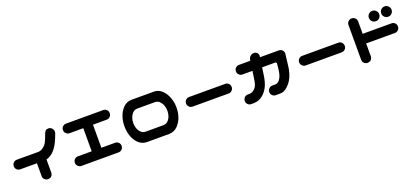

<svg xmlns="http://www.w3.org/2000/svg" viewBox="30 -1525 5278 2457"><g transform="rotate(-20 2669.0 -296.5)"><path d="M689.5 -507.8 669.9 -457Q627 -345.7 568.4 -289.1Q522.5 -245.1 470.7 -232.4V-51.8Q464.8 6.8 406.2 11.7Q378.9 11.7 358.9 -6.3Q338.9 -24.4 338.9 -51.8V-228.5H110.4Q84 -229.5 65.9 -247.6Q47.9 -265.6 46.9 -292Q46.9 -319.3 64.9 -338.9Q83 -358.4 110.4 -359.4H407.2Q444.3 -361.3 477.1 -387.7Q509.8 -414.1 526.4 -447.8Q543 -481.4 556.6 -519.5L568.4 -550.8Q575.2 -571.3 588.4 -584.5Q601.6 -597.7 628.9 -597.7Q655.3 -597.7 674.3 -578.1Q693.4 -558.6 693.4 -531.2Q693.4 -518.6 689.5 -507.8Z M796.9 -67.4Q796.9 -94.7 815.9 -113.8Q835 -132.8 862.3 -132.8H1049.8V-447.3H862.3Q835 -447.3 816.4 -466.8Q796.9 -485.4 796.9 -512.7Q796.9 -540 815.9 -559.1Q835 -578.1 862.3 -578.1H1368.2Q1395.5 -578.1 1415 -559.6Q1433.6 -540 1433.6 -512.7Q1433.6 -485.4 1414.6 -466.3Q1395.5 -447.3 1368.2 -447.3H1181.6V-132.8H1368.2Q1395.5 -132.8 1415 -114.3Q1433.6 -94.7 1433.6 -67.4Q1433.6 -40 1414.6 -21Q1395.5 -2 1368.2 -2H862.3Q835 -2 816.4 -21.5Q796.9 -40 796.9 -67.4Z M2062.5 -578.1Q2112.3 -577.1 2151.4 -546.9Q2190.4 -516.6 2214.4 -474.6Q2238.3 -432.6 2250 -385.7Q2261.7 -338.9 2261.7 -290Q2261.7 -225.6 2241.7 -163.6Q2221.7 -101.6 2176.3 -53.7Q2130.9 -5.9 2062.5 -2H1751Q1682.6 -4.9 1636.7 -52.7Q1590.8 -100.6 1571.8 -163.1Q1552.7 -225.6 1552.7 -290Q1552.7 -354.5 1572.3 -416.5Q1591.8 -478.5 1637.2 -526.9Q1682.6 -575.2 1751 -578.1ZM2029.3 -132.8Q2066.4 -134.8 2091.3 -160.6Q2116.2 -186.5 2127 -220.7Q2137.7 -254.9 2137.7 -290Q2137.7 -325.2 2126.5 -358.9Q2115.2 -392.6 2090.8 -418.9Q2066.4 -445.3 2029.3 -447.3H1781.2Q1744.1 -445.3 1719.7 -418.9Q1695.3 -392.6 1684.1 -358.9Q1672.9 -325.2 1672.9 -290Q1672.9 -254.9 1683.6 -220.7Q1694.3 -186.5 1719.2 -160.6Q1744.1 -134.8 1781.2 -132.8Z M2393.6 -293.9Q2393.6 -321.3 2412.6 -340.3Q2431.6 -359.4 2459 -359.4H2949.2Q2976.6 -359.4 2996.1 -340.8Q3014.6 -321.3 3014.6 -293.9Q3014.6 -266.6 2995.6 -247.6Q2976.6 -228.5 2949.2 -228.5H2459Q2431.6 -228.5 2413.1 -248Q2393.6 -266.6 2393.6 -293.9Z M3133.8 -461.9Q3133.8 -489.3 3152.8 -508.3Q3171.9 -527.3 3199.2 -527.3H3353.5L3355.5 -542Q3360.4 -569.3 3381.8 -587.4Q3403.3 -605.5 3430.7 -605.5Q3457 -604.5 3473.1 -586.4Q3489.3 -568.4 3487.3 -542L3485.4 -527.3H3740.2Q3767.6 -527.3 3787.1 -508.8Q3807.6 -487.3 3805.7 -461.9L3784.2 -283.2Q3774.4 -213.9 3748 -152.3Q3719.7 -90.8 3670.4 -45.9Q3621.1 -1 3568.4 -2H3507.8Q3481.4 -2.9 3463.4 -21Q3445.3 -39.1 3444.3 -65.4Q3444.3 -92.8 3462.4 -112.3Q3480.5 -131.8 3507.8 -132.8H3552.7Q3582 -133.8 3605 -160.6Q3627.9 -187.5 3638.7 -221.2Q3649.4 -254.9 3654.3 -294.9L3662.1 -372.1Q3665 -395.5 3645.5 -396.5H3466.8L3450.2 -283.2Q3440.4 -213.9 3414.1 -152.3Q3385.7 -90.8 3335.4 -48.3Q3285.2 -5.9 3216.8 -2H3173.8Q3147.5 -2.9 3129.4 -21Q3111.3 -39.1 3110.4 -65.4Q3110.4 -92.8 3128.4 -112.3Q3146.5 -131.8 3173.8 -132.8H3201.2Q3238.3 -134.8 3266.1 -161.1Q3293.9 -187.5 3304.7 -221.2Q3315.4 -254.9 3320.3 -294.9L3335 -396.5H3199.2Q3171.9 -396.5 3153.3 -416Q3133.8 -434.6 3133.8 -461.9Z M3933.6 -293.9Q3933.6 -321.3 3952.6 -340.3Q3971.7 -359.4 3999 -359.4H4489.3Q4516.6 -359.4 4536.1 -340.8Q4554.7 -321.3 4554.7 -293.9Q4554.7 -266.6 4535.6 -247.6Q4516.6 -228.5 4489.3 -228.5H3999Q3971.7 -228.5 3953.1 -248Q3933.6 -266.6 3933.6 -293.9Z M4966.8 -523.4Q4966.8 -552.7 4987.3 -573.2Q5007.8 -593.8 5037.1 -593.8Q5066.4 -593.8 5086.9 -573.2Q5107.4 -552.7 5107.4 -523.4Q5107.4 -494.1 5086.9 -473.6Q5066.4 -453.1 5037.1 -453.1Q5007.8 -453.1 4987.3 -473.6Q4966.8 -494.1 4966.8 -523.4ZM5134.8 -523.4Q5134.8 -552.7 5155.3 -573.2Q5175.8 -593.8 5205.1 -593.8Q5234.4 -593.8 5254.9 -573.2Q5275.4 -552.7 5275.4 -523.4Q5275.4 -494.1 5254.9 -473.6Q5234.4 -453.1 5205.1 -453.1Q5175.8 -453.1 5155.3 -473.6Q5134.8 -494.1 5134.8 -523.4ZM4757.8 -593.8Q4784.2 -592.8 4802.7 -574.7Q4821.3 -556.6 4822.3 -530.3V-359.4H5213.9Q5241.2 -359.4 5260.7 -340.8Q5279.3 -321.3 5279.3 -293.9Q5279.3 -266.6 5260.3 -247.6Q5241.2 -228.5 5213.9 -228.5H4822.3V-51.8Q4816.4 6.8 4757.8 11.7Q4730.5 11.7 4710.4 -6.3Q4690.4 -24.4 4690.4 -51.8V-530.3Q4691.4 -557.6 4710.9 -575.7Q4730.5 -593.8 4757.8 -593.8Z"/></g></svg>

Font: Nico Moji
Style: Regular
Weight: 400
Version: Version 1.02